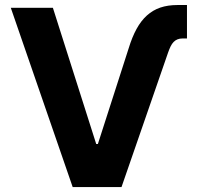

<svg xmlns="http://www.w3.org/2000/svg" viewBox="-20 -759 802 779"><path d="M23.8 -727.3H194.6L370.4 -174.7H377.1L502.1 -563.2Q516 -608.7 534.1 -641.7Q552.2 -674.7 576 -696.2Q599.8 -717.7 630.3 -728.2Q660.9 -738.6 699.9 -738.6H738.6V-603H721.2Q709.2 -603 700.3 -599.4Q691.4 -595.9 684.5 -588.8Q677.6 -581.7 672.2 -570.8Q666.9 -560 661.9 -545.5L473 0H274.9Z"/></svg>

Font: Cannonade
Style: Bold
Weight: 700
Designer: Rasmus Andersson
Foundry: rsms
Version: Version 3.012;git-f93a4a705